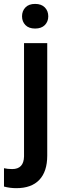

<svg xmlns="http://www.w3.org/2000/svg" viewBox="-57 -749 327 982"><path d="M184.6 -528.3V46.9Q184.6 127.9 144.3 170.7Q104 213.4 26.4 213.4Q-6.3 213.4 -36.6 205.1V111.3Q-18.1 115.7 5.4 115.7Q64.5 115.7 65.9 51.3V-528.3ZM55.7 -665.5Q55.7 -692.9 73 -710.9Q90.3 -729 122.6 -729Q154.8 -729 172.4 -710.9Q189.9 -692.9 189.9 -665.5Q189.9 -638.7 172.4 -620.8Q154.8 -603 122.6 -603Q90.3 -603 73 -620.8Q55.7 -638.7 55.7 -665.5Z"/></svg>

Font: RobotoDraft Medium
Style: Regular
Weight: 500
Version: Version 2.001152; 2014